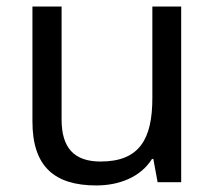

<svg xmlns="http://www.w3.org/2000/svg" viewBox="-20 -556 658 586"><path d="M533 -536H445V-257C445 -132 406 -63 287 -63C206 -63 168 -105 168 -191V-536H79V-185C79 -49 145 10 274 10C343 10 409 -15 444 -71H448L461 0H533Z"/></svg>

Font: Noto Sans Sinhala UI
Style: Regular
Weight: 400
Designer: Jelle Bosma - Monotype Design Team
Foundry: Monotype Imaging Inc.
Version: Version 2.006